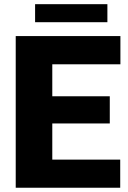

<svg xmlns="http://www.w3.org/2000/svg" viewBox="-20 -880 600 900"><path d="M494.6 -301.3H225.1V-131.8H543.5V0H53.7V-710.9H544.4V-578.6H225.1V-428.7H494.6ZM483.4 -775.9H144.5V-860.4H483.4Z"/></svg>

Font: Roboto Black
Style: Regular
Weight: 900
Designer: Google
Version: Version 2.134; 2016